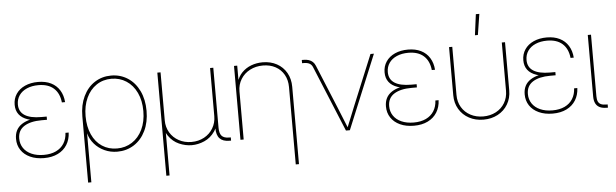

<svg xmlns="http://www.w3.org/2000/svg" viewBox="-54 -930 4282 1335"><g transform="rotate(-5 2086.5 -262.0)"><path d="M39.1 -142.6Q39.1 -209.5 90.6 -242.9Q142.1 -276.4 235.4 -276.4H265.1V-255.9H227.5Q149.9 -255.9 105.7 -227.8Q61.5 -199.7 61.5 -142.6Q61.5 -105 81.1 -75.9Q100.6 -46.9 137 -30.8Q173.3 -14.6 222.2 -14.6Q272 -14.6 307.9 -31.7Q343.8 -48.8 363.5 -80.3Q383.3 -111.8 385.3 -154.3H407.7Q405.8 -106 383.1 -69.3Q360.4 -32.7 319.3 -12.5Q278.3 7.8 222.2 7.8Q167 7.8 125.5 -11.2Q84 -30.3 61.5 -64.2Q39.1 -98.1 39.1 -142.6ZM231.4 -257.8Q172.4 -257.8 132.1 -271.2Q91.8 -284.7 71 -311.8Q50.3 -338.9 50.3 -379.4Q50.3 -421.9 72.3 -454.6Q94.2 -487.3 134.3 -505.4Q174.3 -523.4 226.1 -523.4Q277.8 -523.4 315.9 -504.6Q354 -485.8 376 -450.4Q397.9 -415 401.4 -367.2H378.9Q372.1 -431.6 333.3 -466.3Q294.4 -501 226.1 -501Q180.7 -501 145.8 -485.8Q110.8 -470.7 91.8 -443.1Q72.8 -415.5 72.8 -379.4Q72.8 -328.6 112.1 -303.5Q151.4 -278.3 227.5 -278.3H265.1V-257.8Z M512.2 -257.8Q512.2 -336.9 541 -397.2Q569.8 -457.5 620.8 -490.5Q671.9 -523.4 735.8 -523.4Q799.8 -523.4 851.1 -490.5Q902.3 -457.5 931.4 -397.2Q960.4 -336.9 960.4 -257.8Q960.4 -178.7 931.2 -118.4Q901.9 -58.1 850.1 -25.1Q798.3 7.8 733.9 7.8Q686 7.8 644.5 -11.2Q603 -30.3 574.5 -63.2Q545.9 -96.2 535.2 -136.7H534.7V204.1H512.2ZM938 -257.8Q938 -331.1 911.9 -386.2Q885.7 -441.4 839.6 -471.2Q793.5 -501 735.8 -501Q676.8 -501 631.1 -470.2Q585.4 -439.5 560.1 -384.3Q534.7 -329.1 534.7 -257.8Q534.7 -184.1 559.6 -129.2Q584.5 -74.2 629.6 -44.4Q674.8 -14.6 733.9 -14.6Q792 -14.6 838.4 -44.4Q884.8 -74.2 911.4 -129.4Q938 -184.6 938 -257.8Z M1058.1 -515.6H1080.6V-179.7Q1080.6 -133.3 1103 -95.5Q1125.5 -57.6 1165 -36.1Q1204.6 -14.6 1253.4 -14.6Q1302.2 -14.6 1341.8 -36.1Q1381.3 -57.6 1403.8 -95.5Q1426.3 -133.3 1426.3 -179.7V-515.6H1448.7V-96.7Q1448.7 -57.1 1464.6 -39.8Q1480.5 -22.5 1516.1 -22.5H1527.8V0H1516.1Q1470.7 0 1448.5 -23.7Q1426.3 -47.4 1426.3 -96.7V-179.7H1443.8Q1443.8 -115.2 1414.8 -73Q1385.7 -30.8 1341.8 -11.5Q1297.9 7.8 1253.4 7.8Q1209 7.8 1165 -11.5Q1121.1 -30.8 1092 -73Q1063 -115.2 1063 -179.7H1080.6V204.1H1058.1Z M1615.7 0H1593.3V-515.6H1615.7V-398.4H1609.9Q1621.1 -439 1648.4 -467Q1675.8 -495.1 1713.4 -509.3Q1751 -523.4 1793.5 -523.4Q1848.6 -523.4 1892.1 -499.8Q1935.5 -476.1 1959.7 -433.6Q1983.9 -391.1 1983.9 -335.9V204.1H1961.4V-335.9Q1961.4 -384.8 1940.2 -422.4Q1918.9 -460 1880.9 -480.5Q1842.8 -501 1793.5 -501Q1743.2 -501 1702.6 -479.7Q1662.1 -458.5 1638.9 -420.7Q1615.7 -382.8 1615.7 -335.9Z M2139.2 -461.4Q2131.8 -478 2116.9 -485.6Q2102.1 -493.2 2078.1 -493.2H2066.4V-515.6H2078.1Q2099.6 -515.6 2115.5 -510.3Q2131.3 -504.9 2142.6 -494.4Q2153.8 -483.9 2160.6 -467.3L2285.6 -164.1Q2315.9 -89.4 2346.2 -14.6H2340.3Q2347.2 -32.2 2361.8 -67.4Q2381.8 -118.7 2400.9 -164.1L2545.9 -515.6H2569.8L2356.9 0H2329.6Z M2621.1 -142.6Q2621.1 -209.5 2672.6 -242.9Q2724.1 -276.4 2817.4 -276.4H2847.2V-255.9H2809.6Q2731.9 -255.9 2687.7 -227.8Q2643.6 -199.7 2643.6 -142.6Q2643.6 -105 2663.1 -75.9Q2682.6 -46.9 2719 -30.8Q2755.4 -14.6 2804.2 -14.6Q2854 -14.6 2889.9 -31.7Q2925.8 -48.8 2945.6 -80.3Q2965.3 -111.8 2967.3 -154.3H2989.7Q2987.8 -106 2965.1 -69.3Q2942.4 -32.7 2901.4 -12.5Q2860.4 7.8 2804.2 7.8Q2749 7.8 2707.5 -11.2Q2666 -30.3 2643.6 -64.2Q2621.1 -98.1 2621.1 -142.6ZM2813.5 -257.8Q2754.4 -257.8 2714.1 -271.2Q2673.8 -284.7 2653.1 -311.8Q2632.3 -338.9 2632.3 -379.4Q2632.3 -421.9 2654.3 -454.6Q2676.3 -487.3 2716.3 -505.4Q2756.3 -523.4 2808.1 -523.4Q2859.9 -523.4 2897.9 -504.6Q2936 -485.8 2958 -450.4Q2980 -415 2983.4 -367.2H2960.9Q2954.1 -431.6 2915.3 -466.3Q2876.5 -501 2808.1 -501Q2762.7 -501 2727.8 -485.8Q2692.9 -470.7 2673.8 -443.1Q2654.8 -415.5 2654.8 -379.4Q2654.8 -328.6 2694.1 -303.5Q2733.4 -278.3 2809.6 -278.3H2847.2V-257.8Z M3094.2 -179.7V-515.6H3116.7V-179.7Q3116.7 -130.9 3139.2 -93.5Q3161.6 -56.2 3200.9 -35.4Q3240.2 -14.6 3289.6 -14.6Q3338.9 -14.6 3378.2 -35.4Q3417.5 -56.2 3439.9 -93.5Q3462.4 -130.9 3462.4 -179.7V-515.6H3484.9V-179.7Q3484.9 -125 3459.5 -82.3Q3434.1 -39.6 3389.6 -15.9Q3345.2 7.8 3289.6 7.8Q3233.9 7.8 3189.5 -15.9Q3145 -39.6 3119.6 -82.3Q3094.2 -125 3094.2 -179.7ZM3299.8 -727.5H3324.2L3301.3 -582H3280.8Z M3589.4 -142.6Q3589.4 -209.5 3640.9 -242.9Q3692.4 -276.4 3785.6 -276.4H3815.4V-255.9H3777.8Q3700.2 -255.9 3656 -227.8Q3611.8 -199.7 3611.8 -142.6Q3611.8 -105 3631.3 -75.9Q3650.9 -46.9 3687.3 -30.8Q3723.6 -14.6 3772.5 -14.6Q3822.3 -14.6 3858.2 -31.7Q3894 -48.8 3913.8 -80.3Q3933.6 -111.8 3935.5 -154.3H3958Q3956.1 -106 3933.3 -69.3Q3910.6 -32.7 3869.6 -12.5Q3828.6 7.8 3772.5 7.8Q3717.3 7.8 3675.8 -11.2Q3634.3 -30.3 3611.8 -64.2Q3589.4 -98.1 3589.4 -142.6ZM3781.7 -257.8Q3722.7 -257.8 3682.4 -271.2Q3642.1 -284.7 3621.3 -311.8Q3600.6 -338.9 3600.6 -379.4Q3600.6 -421.9 3622.6 -454.6Q3644.5 -487.3 3684.6 -505.4Q3724.6 -523.4 3776.4 -523.4Q3828.1 -523.4 3866.2 -504.6Q3904.3 -485.8 3926.3 -450.4Q3948.2 -415 3951.7 -367.2H3929.2Q3922.4 -431.6 3883.5 -466.3Q3844.7 -501 3776.4 -501Q3731 -501 3696 -485.8Q3661.1 -470.7 3642.1 -443.1Q3623 -415.5 3623 -379.4Q3623 -328.6 3662.4 -303.5Q3701.7 -278.3 3777.8 -278.3H3815.4V-257.8Z M4148.4 0Q4119.6 0 4100.6 -9.5Q4081.5 -19 4072 -38.1Q4062.5 -57.1 4062.5 -85.9V-515.6H4085V-85.9Q4085 -63 4091.3 -49.1Q4097.7 -35.2 4111.6 -28.8Q4125.5 -22.5 4148.4 -22.5H4158.2V0Z"/></g></svg>

Font: Intratopia Thin
Style: Regular
Weight: 100
Designer: Rasmus Andersson
Foundry: rsms
Version: Version 3.000;Glyphs 3.2.3 (3260)